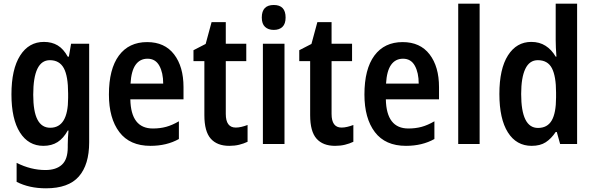

<svg xmlns="http://www.w3.org/2000/svg" viewBox="-20 -780 3211 1040"><path d="M218 -553Q261 -553 292.5 -534Q324 -515 347 -473H353L365 -543H463V-9Q463 112 407 176Q351 240 229 240Q138 240 70 205V102Q147 141 226 141Q284 141 315.5 112Q347 83 347 18V4Q347 -11 348 -32.5Q349 -54 351 -73H347Q324 -31 292 -10.5Q260 10 215 10Q134 10 88 -62.5Q42 -135 42 -269Q42 -405 89 -479Q136 -553 218 -553ZM250 -454Q160 -454 160 -267Q160 -176 183 -132Q206 -88 252 -88Q349 -88 349 -249V-274Q349 -368 325.5 -411Q302 -454 250 -454Z M777 -552Q872 -552 923 -485.5Q974 -419 974 -308V-242H686Q689 -84 808 -84Q847 -84 880 -93Q913 -102 949 -123V-27Q883 10 795 10Q683 10 626.5 -64.5Q570 -139 570 -268Q570 -406 624 -479Q678 -552 777 -552ZM779 -462Q738 -462 714.5 -429Q691 -396 687 -327H864Q864 -386 843 -424Q822 -462 779 -462Z M1257 -89Q1272 -89 1288.5 -93Q1305 -97 1321 -103V-12Q1300 -2 1275.5 4Q1251 10 1222 10Q1156 10 1121.5 -29Q1087 -68 1087 -156V-449H1028V-508L1094 -542L1126 -660H1203V-543H1314V-449H1203V-163Q1203 -89 1257 -89Z M1463 -753Q1527 -753 1527 -685Q1527 -651 1510 -634.5Q1493 -618 1463 -618Q1433 -618 1415.5 -634.5Q1398 -651 1398 -685Q1398 -753 1463 -753ZM1521 -543V0H1404V-543Z M1830 -89Q1845 -89 1861.5 -93Q1878 -97 1894 -103V-12Q1873 -2 1848.5 4Q1824 10 1795 10Q1729 10 1694.5 -29Q1660 -68 1660 -156V-449H1601V-508L1667 -542L1699 -660H1776V-543H1887V-449H1776V-163Q1776 -89 1830 -89Z M2161 -552Q2256 -552 2307 -485.5Q2358 -419 2358 -308V-242H2070Q2073 -84 2192 -84Q2231 -84 2264 -93Q2297 -102 2333 -123V-27Q2267 10 2179 10Q2067 10 2010.5 -64.5Q1954 -139 1954 -268Q1954 -406 2008 -479Q2062 -552 2161 -552ZM2163 -462Q2122 -462 2098.5 -429Q2075 -396 2071 -327H2248Q2248 -386 2227 -424Q2206 -462 2163 -462Z M2578 0H2462V-760H2578Z M2860 10Q2777 10 2731 -63Q2685 -136 2685 -271Q2685 -407 2731.5 -480Q2778 -553 2858 -553Q2902 -553 2935 -532Q2968 -511 2990 -473H2994Q2992 -498 2991 -521.5Q2990 -545 2990 -563V-760H3106V0H3014L2996 -65H2990Q2966 -29 2936 -9.5Q2906 10 2860 10ZM2894 -87Q2945 -87 2968.5 -127.5Q2992 -168 2992 -252V-279Q2992 -367 2969.5 -410.5Q2947 -454 2893 -454Q2848 -454 2825.5 -407Q2803 -360 2803 -271Q2803 -87 2894 -87Z"/></svg>

Font: Noto Sans Georgian Condensed SemiBold
Style: Regular
Weight: 600
Width: 3
Designer: Monotype Design Team, Akaki Razmadze
Foundry: Google LLC
Version: Version 2.005; ttfautohint (v1.8.4.7-5d5b)